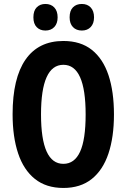

<svg xmlns="http://www.w3.org/2000/svg" viewBox="-20 -930 633 960"><path d="M549.8 -357.9Q549.8 -244.6 522.2 -162.1Q494.6 -79.6 438.5 -34.9Q382.3 9.8 296.9 9.8Q210.9 9.8 154.5 -35.4Q98.1 -80.6 70.6 -163.1Q43 -245.6 43 -358.9Q43 -539.1 107.7 -632.1Q172.4 -725.1 296.9 -725.1Q383.3 -725.1 439.2 -680.7Q495.1 -636.2 522.5 -554Q549.8 -471.7 549.8 -357.9ZM185.1 -357.9Q185.1 -110.8 296.9 -110.8Q352.5 -110.8 380.4 -171.4Q408.2 -231.9 408.2 -357.9Q408.2 -606 296.9 -606Q185.1 -606 185.1 -357.9ZM147 -843.3Q147 -876.5 163.6 -893.3Q180.2 -910.2 207 -910.2Q234.9 -910.2 251.5 -892.6Q268.1 -875 268.1 -843.3Q268.1 -812.5 251.5 -794.9Q234.9 -777.3 207 -777.3Q180.2 -777.3 163.6 -794.2Q147 -811 147 -843.3ZM328.1 -843.3Q328.1 -876.5 344.7 -893.3Q361.3 -910.2 389.2 -910.2Q417 -910.2 433.6 -892.6Q450.2 -875 450.2 -843.3Q450.2 -812.5 433.6 -794.9Q417 -777.3 389.2 -777.3Q361.3 -777.3 344.7 -794.7Q328.1 -812 328.1 -843.3Z"/></svg>

Font: Open Sans Condensed
Style: Bold
Weight: 700
Width: 3
Designer: Monotype Design Team
Foundry: Monotype Imaging Inc.
Version: Version 3.003; ttfautohint (v1.8.4)